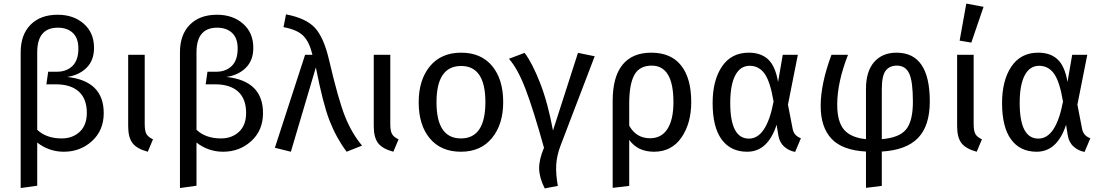

<svg xmlns="http://www.w3.org/2000/svg" viewBox="-20 -832 6130 1068"><path d="M354 -404Q557 -382 557 -203Q557 -107 492 -47.5Q427 12 335 12Q253 12 187 -39V201L95 214V-541Q95 -639 150 -694.5Q205 -750 301 -750Q389 -750 446 -700Q503 -650 503 -566Q503 -496 461.5 -455Q420 -414 354 -404ZM323 -62Q384 -62 423.5 -99Q463 -136 463 -204Q463 -282 418.5 -322.5Q374 -363 290 -363H238L248 -433H297Q350 -433 383 -465Q416 -497 416 -562Q416 -620 385 -649Q354 -678 302 -678Q187 -678 187 -541V-110Q238 -62 323 -62Z M785 -527V-141Q785 -103 795 -86Q805 -69 831 -57L802 12Q742 -4 717.5 -35.5Q693 -67 693 -130V-527Z M1240 -404Q1443 -382 1443 -203Q1443 -107 1378 -47.5Q1313 12 1221 12Q1139 12 1073 -39V201L981 214V-541Q981 -639 1036 -694.5Q1091 -750 1187 -750Q1275 -750 1332 -700Q1389 -650 1389 -566Q1389 -496 1347.5 -455Q1306 -414 1240 -404ZM1209 -62Q1270 -62 1309.5 -99Q1349 -136 1349 -204Q1349 -282 1304.5 -322.5Q1260 -363 1176 -363H1124L1134 -433H1183Q1236 -433 1269 -465Q1302 -497 1302 -562Q1302 -620 1271 -649Q1240 -678 1188 -678Q1073 -678 1073 -541V-110Q1124 -62 1209 -62Z M1571 -752Q1682 -731 1731.5 -677.5Q1781 -624 1810 -500Q1862 -277 1899.5 -183.5Q1937 -90 1994 -22L1908 12Q1849 -68 1812.5 -162.5Q1776 -257 1737 -457L1598 12L1509 -10L1677 -527H1718Q1701 -599 1667 -633Q1633 -667 1557 -681Z M2151 -527V-141Q2151 -103 2161 -86Q2171 -69 2197 -57L2168 12Q2108 -4 2083.5 -35.5Q2059 -67 2059 -130V-527Z M2779 -264Q2779 -140 2716.5 -64Q2654 12 2544 12Q2433 12 2371 -62Q2309 -136 2309 -263Q2309 -388 2371.5 -463.5Q2434 -539 2545 -539Q2656 -539 2717.5 -465Q2779 -391 2779 -264ZM2545 -465Q2408 -465 2408 -263Q2408 -62 2544 -62Q2680 -62 2680 -264Q2680 -465 2545 -465Z M2898 -538Q2940 -483 2983.5 -372.5Q3027 -262 3056 -106L3195 -538L3288 -519L3098 -22Q3077 33 3074 84.5Q3071 136 3083 202L3010 216Q2980 157 2979 106Q2978 55 3006 -10Q2947 -222 2903.5 -336Q2860 -450 2811 -505Z M3603 -539Q3712 -539 3768.5 -468Q3825 -397 3825 -264Q3825 -146 3770.5 -67Q3716 12 3618 12Q3527 12 3480 -54V202L3388 213V-271Q3388 -404 3442.5 -471.5Q3497 -539 3603 -539ZM3596 -63Q3659 -63 3692.5 -114.5Q3726 -166 3726 -264Q3726 -467 3605 -467Q3537 -467 3508.5 -415Q3480 -363 3480 -256V-133Q3519 -63 3596 -63Z M4145 -539Q4213 -539 4253 -501.5Q4293 -464 4308 -376L4334 -527H4418L4363 -250L4389 -116Q4396 -77 4435 -63L4403 13Q4368 7 4341.5 -17Q4315 -41 4309 -82L4300 -138Q4251 12 4136 12Q4044 12 3994 -56.5Q3944 -125 3944 -259Q3944 -385 3996 -462Q4048 -539 4145 -539ZM4150 -466Q4098 -466 4070 -413Q4042 -360 4042 -259Q4042 -61 4146 -61Q4244 -61 4283 -267Q4264 -380 4232.5 -423Q4201 -466 4150 -466Z M5152 -268Q5152 -132 5086.5 -64.5Q5021 3 4885 11V202L4797 213V11Q4666 4 4605.5 -60Q4545 -124 4545 -243Q4545 -366 4605 -527H4697Q4637 -374 4637 -250Q4637 -154 4675.5 -110Q4714 -66 4797 -58V-338Q4797 -435 4842.5 -487Q4888 -539 4967 -539Q5152 -539 5152 -268ZM4885 -58Q4983 -66 5020.5 -112.5Q5058 -159 5058 -266Q5058 -379 5037.5 -423Q5017 -467 4969 -467Q4929 -467 4907 -439.5Q4885 -412 4885 -334Z M5355 -812 5451 -794 5383 -595 5318 -606ZM5396 -527V-141Q5396 -103 5406 -86Q5416 -69 5442 -57L5413 12Q5353 -4 5328.5 -35.5Q5304 -67 5304 -130V-527Z M5755 -539Q5823 -539 5863 -501.5Q5903 -464 5918 -376L5944 -527H6028L5973 -250L5999 -116Q6006 -77 6045 -63L6013 13Q5978 7 5951.5 -17Q5925 -41 5919 -82L5910 -138Q5861 12 5746 12Q5654 12 5604 -56.5Q5554 -125 5554 -259Q5554 -385 5606 -462Q5658 -539 5755 -539ZM5760 -466Q5708 -466 5680 -413Q5652 -360 5652 -259Q5652 -61 5756 -61Q5854 -61 5893 -267Q5874 -380 5842.5 -423Q5811 -466 5760 -466Z"/></svg>

Font: Fira Sans
Style: Regular
Weight: 400
Designer: Carrois Corporate & Edenspiekermann AG
Foundry: Carrois Corporate GbR & Edenspiekermann AG
Version: Version 4.106;PS 004.106;hotconv 1.0.70;makeotf.lib2.5.58329